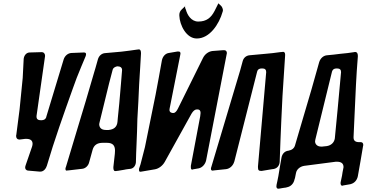

<svg xmlns="http://www.w3.org/2000/svg" viewBox="-20 -1049 2228 1167"><path d="M414 -727C393 -726 374 -710 367 -688L261 -338L262 -339C258 -325 248 -318 230 -318C211 -318 202 -325 202 -340V-344L253 -702C253 -705 254 -707 254 -709C254 -722 247 -732 233 -732H230L159 -730C141 -729 127 -714 124 -692C122 -654 120 -614 118 -575L99 -384L79 -229C78 -227 78 -224 78 -222C78 -210 85 -201 96 -201H101L133 -205H140C165 -205 178 -195 178 -175C178 -170 177 -165 175 -158L136 -45C134 -39 133 -35 133 -31C133 -23 137 -13 152 -12L220 -6H226C241 -6 257 -18 264 -40V-39C311 -199 367 -355 423 -512C438 -554 452 -593 474 -644L500 -706C502 -711 503 -715 503 -720C503 -724 501 -730 491 -730H488Z M698 -11C711 -13 722 -15 734 -17C741 -19 750 -20 757 -21L774 -23C792 -26 804 -42 806 -62C807 -99 808 -138 810 -175C811 -202 812 -227 813 -252L815 -326C817 -361 819 -397 821 -432C824 -501 827 -571 832 -638L837 -724C837 -738 835 -748 824 -749L819 -748H816C784 -743 751 -739 718 -735L617 -726C598 -724 581 -710 575 -688C570 -670 565 -653 560 -635L554 -615C521 -500 478 -356 450 -265L380 -32C378 -29 378 -27 378 -26C378 -24 378 -23 378 -21C378 -15 381 -12 385 -12L389 -13H393L411 -15C422 -16 433 -18 445 -19C453 -20 462 -21 471 -22L480 -23C499 -25 517 -41 522 -63L543 -139C551 -167 571 -181 604 -181H630C668 -181 679 -162 679 -133L678 -114L669 -33C669 -19 671 -9 681 -9L686 -10H688L687 -9L691 -10H688ZM715 -537C711 -496 708 -457 705 -421C702 -389 699 -360 696 -331L694 -308C691 -278 673 -262 640 -259H624C594 -259 583 -275 583 -295C583 -297 584 -302 586 -309C605 -386 624 -464 643 -542L665 -626C668 -636 677 -642 692 -646C712 -646 722 -638 722 -623Z M1070 -954C1072 -896 1113 -815 1176 -815C1255 -815 1312 -903 1333 -977C1334 -980 1335 -983 1335 -987C1335 -994 1330 -1007 1325 -1012L1318 -1019C1315 -1021 1312 -1024 1309 -1027L1307 -1029C1306 -1027 1305 -1025 1304 -1022C1297 -1009 1290 -995 1284 -982C1263 -942 1236 -918 1185 -918C1142 -918 1118 -959 1110 -990C1107 -995 1107 -997 1106 -1000L1105 -1004C1105 -1007 1104 -1009 1105 -1011C1107 -1013 1108 -1014 1108 -1014C1106 -1014 1105 -1013 1105 -1011L1085 -992C1076 -984 1070 -972 1070 -960ZM1357 -716C1358 -720 1359 -723 1359 -726C1359 -736 1354 -744 1343 -744H1337L1271 -739C1248 -736 1226 -721 1214 -697C1163 -595 1113 -492 1062 -390C1054 -373 1045 -364 1036 -362H1035C1034 -362 1034 -362 1034 -362C1034 -362 1035 -362 1036 -362L1037 -363H1036C1035 -362 1034 -362 1034 -362H1033C1023 -362 1010 -366 1010 -381C1010 -387 1012 -394 1014 -404L1075 -712C1076 -716 1077 -720 1077 -723C1077 -736 1070 -736 1059 -736L1006 -727C985 -724 969 -706 964 -682C952 -613 939 -544 926 -475L861 -155L834 -50L826 -26V-27C825 -23 825 -19 825 -16C825 -10 827 -5 832 -5C834 -5 837 -6 840 -6L922 -20C945 -24 969 -42 982 -66C1036 -163 1090 -261 1144 -358C1154 -375 1165 -384 1177 -384C1188 -384 1199 -382 1199 -362C1199 -357 1198 -351 1197 -343L1140 -41C1140 -38 1140 -35 1140 -32C1140 -23 1143 -18 1148 -18C1149 -18 1151 -19 1155 -20L1189 -26C1210 -31 1228 -51 1233 -75Z M1713 -712V-718C1713 -728 1708 -734 1701 -734C1699 -734 1697 -734 1694 -733L1682 -732C1653 -728 1623 -724 1594 -722L1496 -713C1476 -711 1460 -697 1455 -677L1440 -622L1265 -36C1263 -31 1262 -27 1262 -23C1262 -17 1265 -12 1272 -12C1274 -12 1276 -12 1278 -13L1355 -21C1377 -24 1397 -42 1404 -67V-66C1450 -249 1497 -432 1543 -614C1546 -627 1556 -633 1571 -633H1574C1590 -633 1598 -626 1598 -611L1548 -38V-32C1548 -14 1553 -10 1570 -10L1630 -20C1635 -21 1640 -22 1644 -22C1665 -26 1679 -43 1680 -66C1683 -150 1686 -236 1690 -320L1697 -465Z M2113 70H2111C2133 65 2150 47 2155 22C2166 -40 2177 -101 2187 -163L2188 -166C2188 -167 2188 -168 2188 -168C2188 -178 2183 -185 2173 -185H2163C2140 -185 2129 -194 2129 -213V-217C2132 -270 2134 -320 2136 -370C2141 -479 2145 -585 2155 -705V-711C2155 -726 2148 -733 2140 -733C2138 -733 2135 -733 2132 -732C2105 -728 2077 -724 2049 -722C2035 -720 2021 -719 2008 -717L1967 -713C1945 -711 1927 -694 1920 -671C1889 -557 1856 -446 1823 -335C1807 -279 1790 -223 1773 -165C1768 -148 1755 -137 1733 -133C1711 -131 1695 -114 1691 -91C1685 -56 1678 -19 1672 21C1669 33 1667 43 1666 51L1661 74C1660 78 1660 81 1660 84C1660 92 1664 98 1671 98C1673 98 1676 97 1680 97C1685 96 1690 95 1697 94L1710 92C1714 92 1719 91 1725 89C1747 85 1765 67 1770 42L1773 33C1775 24 1777 16 1779 3C1783 -20 1804 -37 1829 -41L2021 -66H2028C2055 -66 2068 -55 2068 -33C2068 -30 2067 -26 2066 -22C2063 -9 2061 4 2059 18C2056 30 2054 43 2051 56C2050 59 2050 62 2050 65C2050 73 2054 80 2060 80C2061 80 2064 79 2067 78ZM1938 -158H1932C1907 -158 1895 -174 1895 -190C1895 -193 1896 -197 1897 -202C1931 -339 1965 -477 1998 -614C2002 -627 2011 -633 2026 -633H2028C2045 -633 2053 -626 2053 -611C2051 -584 2042 -487 2032 -383C2026 -323 2020 -261 2015 -207C2011 -182 1992 -165 1966 -161Z"/></svg>

Font: Bangerz
Style: Regular
Weight: 400
Designer: vernon adams
Foundry: Vernon Adams
Version: Version 2.10;December 28, 2023;FontCreator 13.0.0.2683 64-bi